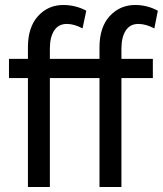

<svg xmlns="http://www.w3.org/2000/svg" viewBox="-20 -750 653 770"><path d="M16 -437V-514H92V-560Q92 -641 132.5 -685.5Q173 -730 234 -730Q259 -730 282.5 -724Q306 -718 326 -707L311 -636Q278 -654 248 -654Q214 -654 197 -627Q180 -600 180 -556V-514H379V-560Q379 -641 420 -685.5Q461 -730 522 -730Q547 -730 570 -724Q593 -718 613 -707L599 -636Q565 -654 535 -654Q501 -654 484 -627Q467 -600 467 -556V-514H593V-437H467V0H379V-437H180V0H92V-437Z"/></svg>

Font: Radio Canada Condensed
Style: Regular
Weight: 400
Width: 3
Designer: Charles Daoud, Etienne Aubert Bonn, Alexandre Saumier Demers, Jacques Le Bailly
Foundry: Radio-Canada
Version: Version 2.104; ttfautohint (v1.8.4.7-5d5b);gftools[0.9.28.de